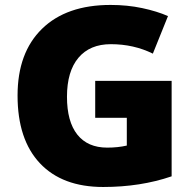

<svg xmlns="http://www.w3.org/2000/svg" viewBox="-20 -744 780 774"><path d="M363.8 -418H671.9V-33.2Q546.4 9.8 396 9.8Q231 9.8 140.9 -85.9Q50.8 -181.6 50.8 -358.9Q50.8 -531.7 149.4 -627.9Q248 -724.1 425.8 -724.1Q493.2 -724.1 553 -711.4Q612.8 -698.7 657.2 -679.2L596.2 -527.8Q519 -565.9 426.8 -565.9Q342.3 -565.9 296.1 -511Q250 -456.1 250 -354Q250 -253.9 291.7 -201.4Q333.5 -148.9 412.1 -148.9Q455.1 -148.9 491.2 -157.2V-269H363.8Z"/></svg>

Font: Sahel Black FD
Style: Black-FD
Weight: 900
Foundry: Saber Rastikerdar (saber.rastikerdar@gmail.com)
Version: Version 3.3.1